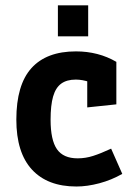

<svg xmlns="http://www.w3.org/2000/svg" viewBox="-20 -690 497 717"><path d="M265.4 6.5Q157.6 6.5 99.3 -56.7Q41 -120 41 -243.3Q41 -372.9 97.3 -435.5Q153.7 -498.1 263.5 -498.1Q347.5 -498.1 414.5 -459V-300.3L305.8 -288.9V-452.8L364.8 -359.6Q343.8 -373.7 315.7 -383.3Q287.6 -392.8 263.1 -392.8Q229.4 -392.8 208.6 -377.7Q187.8 -362.5 178.3 -329.6Q168.9 -296.7 168.9 -243Q168.9 -167 192.7 -132.8Q216.5 -98.7 269.9 -98.7Q299.4 -98.7 327.7 -107.8Q356.1 -116.8 395 -134.9L436.6 -40.7Q396.5 -17.7 351.1 -5.6Q305.6 6.5 265.4 6.5ZM196.2 -554.2V-670H309.3V-554.2Z"/></svg>

Font: Anaheim
Style: Regular
Weight: 400
Designer: Vernon Adams
Foundry: Vernon Adams
Version: Version 2.001